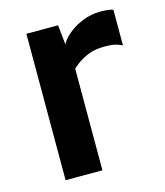

<svg xmlns="http://www.w3.org/2000/svg" viewBox="-90 -635 607 705"><g transform="rotate(-15 213.0 -282.5)"><path d="M205 -378.5 198 -475Q206.5 -496.5 230.5 -517.2Q254.5 -538 287.2 -551.5Q320 -565 356 -565Q372.5 -565 385.5 -563.5Q398.5 -562 404.5 -558.5V-423.5Q397.5 -427.5 382.8 -432.2Q368 -437 337 -437Q302.5 -437 277 -427Q251.5 -417 233.5 -403.5Q215.5 -390 205 -378.5ZM73 0V-556.5H193.5L202 -475L213 -443V0Z"/></g></svg>

Font: Merriweather Sans SemiBold
Style: Regular
Weight: 600
Designer: Eben Sorkin
Foundry: Eben Sorkin
Version: Version 2.001